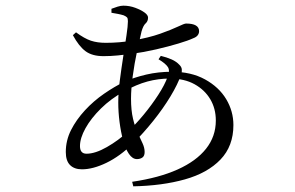

<svg xmlns="http://www.w3.org/2000/svg" viewBox="-20 -598 1040 677"><path d="M446 43Q541 29 606.5 -0.5Q672 -30 706.5 -73.5Q741 -117 741 -173Q741 -215 721.5 -248Q702 -281 666 -301Q630 -321 579 -321Q538 -321 499.5 -310.5Q461 -300 418 -276Q371 -250 336 -215.5Q301 -181 281.5 -146Q262 -111 262 -83Q262 -56 285 -56Q316 -56 357 -79.5Q398 -103 430 -133Q458 -159 486.5 -193.5Q515 -228 538 -263.5Q561 -299 571 -327Q580 -349 572 -361.5Q564 -374 539 -389L547 -401Q568 -396 585 -388.5Q602 -381 613 -369Q620 -362 621 -354Q622 -346 619 -336Q607 -301 581 -258Q555 -215 520.5 -172Q486 -129 449 -92Q403 -47 355.5 -24Q308 -1 269 -1Q242 -1 227 -16Q212 -31 212 -62Q212 -103 230.5 -139.5Q249 -176 279.5 -209Q310 -242 347 -267.5Q384 -293 419 -310Q453 -325 495.5 -335Q538 -345 586 -345Q654 -345 703 -318Q752 -291 777.5 -248.5Q803 -206 803 -157Q803 -83 757.5 -35.5Q712 12 632 34.5Q552 57 450 59ZM463 -37Q447 -37 434.5 -55.5Q422 -74 414 -103.5Q406 -133 401.5 -168Q397 -203 397 -237Q397 -272 402.5 -314.5Q408 -357 414.5 -398.5Q421 -440 426 -473.5Q431 -507 431 -523Q431 -533 428 -536.5Q425 -540 416 -544Q406 -547 395.5 -549Q385 -551 373 -553V-567Q383 -571 394.5 -574.5Q406 -578 415 -578Q437 -578 457 -570.5Q477 -563 489.5 -554Q502 -545 502 -536Q502 -523 493.5 -515.5Q485 -508 479 -487Q472 -458 463 -416Q454 -374 448 -329.5Q442 -285 442 -250Q442 -209 449 -179.5Q456 -150 465.5 -129.5Q475 -109 482.5 -93Q490 -77 490 -62Q490 -48 482 -42.5Q474 -37 463 -37ZM345 -400Q305 -400 281.5 -417.5Q258 -435 237 -474L248 -484Q278 -462 300.5 -454.5Q323 -447 353 -447Q377 -447 401 -449Q425 -451 447 -455Q505 -465 544.5 -479Q584 -493 607 -504Q630 -515 636 -515Q682 -515 682 -488Q682 -480 677 -473.5Q672 -467 661 -463Q644 -455 609 -444.5Q574 -434 531 -424Q488 -414 444 -408Q420 -405 395 -402.5Q370 -400 345 -400Z"/></svg>

Font: Noto Serif TC
Style: Regular
Weight: 400
Designer: Ryoko NISHIZUKA  (kana & ideographs); Frank Grießhammer (Latin, Greek & Cyrillic); Wenlong ZHANG  (bopomofo); Sandoll Co
Foundry: Adobe
Version: Version 2.003-H1;hotconv 1.1.1;makeotfexe 2.6.0